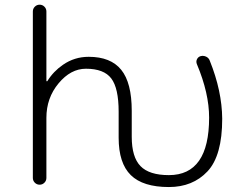

<svg xmlns="http://www.w3.org/2000/svg" viewBox="-20 -793 1040 802"><path d="M173.8 -49.8Q173.8 -38.1 165.5 -29.8Q157.2 -21.5 145.5 -21.5Q133.8 -21.5 125.5 -29.8Q117.2 -38.1 117.2 -49.8V-745.1Q117.2 -756.8 125.5 -765.1Q133.8 -773.4 145.5 -773.4Q157.2 -773.4 165.5 -765.1Q173.8 -756.8 173.8 -745.1V-455.1Q173.8 -454.1 175.3 -453.6Q176.8 -453.1 177.7 -454.1Q203.1 -495.1 243.2 -522.5Q291 -555.7 350.6 -555.7Q442.4 -555.7 486.3 -501.5Q530.3 -447.3 530.3 -330.1V-221.7Q530.3 -136.7 566.9 -99.1Q603.5 -61.5 685.5 -61.5Q853.5 -61.5 853.5 -301.8Q853.5 -403.3 802.7 -524.4Q797.9 -535.2 802.7 -545.4Q807.6 -555.7 818.4 -558.6Q830.1 -561.5 841.3 -556.2Q852.5 -550.8 856.4 -539.1Q907.2 -413.1 908.2 -296.9Q908.2 -142.6 846.7 -77.1Q785.2 -11.7 685.5 -11.7Q577.1 -11.7 526.4 -61.5Q475.6 -111.3 475.6 -217.8V-326.2Q475.6 -424.8 444.8 -465.3Q414.1 -505.9 338.9 -505.9Q275.4 -505.9 224.6 -444.8Q173.8 -383.8 173.8 -300.8Z"/></svg>

Font: Rounded-X Mgen+ 2m light
Style: Regular
Weight: 200
Designer: [Source Han Sans]
Ryoko NISHIZUKA  (kana & ideographs); Paul D. Hunt (Latin, Greek & Cyrillic); Wenlong ZHANG  (bopomofo
Version: Version 1.059.20150602